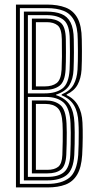

<svg xmlns="http://www.w3.org/2000/svg" viewBox="-20 -820 419 840"><path d="M49.8 0V-800H185Q233 -800 266.9 -787Q300.8 -774 319 -741Q337.2 -708 337.8 -647.8Q338.2 -622.2 338.4 -598.6Q338.5 -575 338.1 -554Q337.8 -533 336.8 -515Q334.2 -476.5 319.4 -449.4Q304.5 -422.2 271.5 -406.8V-403.8Q303.8 -389.2 321.2 -358.8Q338.8 -328.2 340.8 -283.5Q341.5 -270.2 341.8 -253.4Q342 -236.5 341.9 -217.8Q341.8 -199 341.1 -179.6Q340.5 -160.2 339.5 -141.8Q336 -86.8 317.6 -55.9Q299.2 -25 266.8 -12.5Q234.2 0 187.5 0ZM67 -15.5H187.5Q249.5 -15.5 283 -42Q316.5 -68.5 322.2 -141.8Q323.5 -162.5 324 -188.6Q324.5 -214.8 324.5 -239.9Q324.5 -265 323.2 -282.8Q321.2 -329.5 304.1 -358.6Q287 -387.8 249.8 -403V-407Q286.5 -422.2 301.6 -449.2Q316.8 -476.2 319.2 -515.2Q320.2 -533 320.6 -553.4Q321 -573.8 320.9 -597.2Q320.8 -620.8 320.2 -647.8Q319.8 -701.2 304 -731Q288.2 -760.8 258.2 -772.6Q228.2 -784.5 185 -784.5H67ZM84.5 -30.8V-769.2H185Q222.2 -769.2 248.5 -758.9Q274.8 -748.5 288.5 -722.1Q302.2 -695.8 302.8 -647.8Q303.5 -615 303.4 -591.8Q303.2 -568.5 302.9 -550.4Q302.5 -532.2 301.8 -515.2Q300.2 -475 283.5 -447.2Q266.8 -419.5 225.2 -406V-403.8Q266.8 -390 285.1 -360.8Q303.5 -331.5 305.8 -282Q306.8 -266 306.9 -241.5Q307 -217 306.6 -190.6Q306.2 -164.2 305 -142Q301.2 -78 272 -54.4Q242.8 -30.8 187.5 -30.8ZM102 -411.5H175.8Q224.8 -411.5 252.9 -432.8Q281 -454 284.5 -515.2Q285.2 -532.2 285.6 -551.2Q286 -570.2 286 -593.9Q286 -617.5 285.2 -647.8Q284.8 -711 258.8 -732.4Q232.8 -753.8 185 -753.8H102ZM119.5 -426.8V-738.5H185Q223.8 -738.5 245.5 -720.6Q267.2 -702.8 268 -647.5Q268.5 -615.2 268.5 -591.6Q268.5 -568 268.1 -549.8Q267.8 -531.5 267 -515.5Q264 -462.8 240.4 -444.8Q216.8 -426.8 175.8 -426.8ZM137 -442H175.8Q208.5 -442 227.8 -456.5Q247 -471 249.5 -515.5Q250.8 -540.8 251 -572.6Q251.2 -604.5 250.5 -647.5Q249.8 -694.8 232.2 -708.9Q214.8 -723 185 -723H137ZM102 -46.2H187.5Q236 -46.2 260.4 -67.1Q284.8 -88 287.5 -142.2Q288.5 -162.2 289.1 -188.2Q289.8 -214.2 289.6 -239.4Q289.5 -264.5 288.5 -281.2Q285.5 -347 258 -371.5Q230.5 -396 180 -396H102ZM119.5 -61.5V-380.5H180Q219.2 -380.5 243.6 -360.8Q268 -341 271 -280Q272 -264.2 272.1 -240.2Q272.2 -216.2 271.6 -190.1Q271 -164 270 -142Q267.5 -95 246.9 -78.2Q226.2 -61.5 187.5 -61.5ZM137 -77H187.5Q218 -77 234.6 -90.2Q251.2 -103.5 252.8 -142Q254 -175.8 254.4 -201.8Q254.8 -227.8 254.5 -247Q254.2 -266.2 253.5 -279.2Q250.8 -330 232.1 -347.6Q213.5 -365.2 180 -365.2H137Z"/></svg>

Font: Big Shoulders Inline Display Thin SemiBold
Style: Regular
Weight: 600
Version: Version 2.002